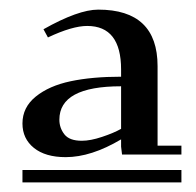

<svg xmlns="http://www.w3.org/2000/svg" viewBox="-20 -731 410 401"><path d="M26.9 -350.1V-376H358.9V-350.1ZM26.9 -473.1Q26.9 -506.8 54.7 -529.3Q82.5 -551.8 127.4 -561.3Q172.4 -570.8 232.9 -570.8V-585.9Q232.9 -676.8 162.1 -676.8Q130.9 -676.8 80.1 -652.8L70.8 -669.9Q143.6 -710.9 185.1 -710.9Q309.1 -710.9 309.1 -592.8V-426.8H358.9V-408.2H234.9L232.9 -424.8V-439.9Q170.4 -402.8 117.2 -402.8Q74.7 -402.8 50.8 -422.1Q26.9 -441.4 26.9 -473.1ZM104 -481Q104 -463.9 114.5 -450.4Q125 -437 150.9 -437Q168.9 -437 193.1 -445.1Q217.3 -453.1 232.9 -461.9V-550.8Q104 -550.8 104 -481Z"/></svg>

Font: Dehuti Alt
Style: Bold
Weight: 700
Version: Version 1.2